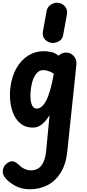

<svg xmlns="http://www.w3.org/2000/svg" viewBox="-30 -927 642 1410"><path d="M211 10Q161 10 126.8 -15.2Q92.5 -40.5 72.8 -82.2Q53 -124 46.5 -175Q40 -226 45.5 -277Q55 -363 89.5 -424.2Q124 -485.5 176 -518.2Q228 -551 289 -551Q320 -551 347.8 -544.8Q375.5 -538.5 400.5 -518L402 -519.5Q413 -530.5 427 -535.8Q441 -541 456.5 -541Q488 -541 511.5 -515.8Q535 -490.5 531 -451.5L464 186Q454.5 278 416.5 339.8Q378.5 401.5 319.8 432.2Q261 463 189 463Q127.5 463 80.2 436.5Q33 410 9.5 381Q-15 353 -8.8 320.5Q-2.5 288 23.5 270.5Q54 251 74.2 260.2Q94.5 269.5 107 282Q126.5 302.5 150 313.2Q173.5 324 198 324Q227.5 324 250.8 309.8Q274 295.5 289.2 262.8Q304.5 230 309.5 175.5L334 -81Q320.5 -59 302.8 -38Q285 -17 262.5 -3.5Q240 10 211 10ZM195.5 -262.5Q192.5 -233 193.8 -208.5Q195 -184 200.5 -166.2Q206 -148.5 215.8 -139Q225.5 -129.5 239.5 -129.5Q257.5 -129.5 274.8 -143Q292 -156.5 308 -186.2Q324 -216 338.2 -264.8Q352.5 -313.5 364.5 -383.5L365 -386.5Q341.5 -401 322.2 -406.5Q303 -412 287.5 -412Q251.5 -412 227.2 -373.2Q203 -334.5 195.5 -262.5ZM350 -612Q319.5 -616 299.5 -637.8Q279.5 -659.5 285 -695.5L312 -844Q317.5 -878 345.8 -894.5Q374 -911 400.5 -906Q429 -901.5 448 -879Q467 -856.5 461.5 -821.5L434.5 -673Q430 -639.5 403.8 -624.5Q377.5 -609.5 350 -612Z"/></svg>

Font: Edu SA Hand
Style: Bold
Weight: 700
Designer: Tina and Corey Anderson, Eben Sorkin, Mirko Velimirovic
Foundry: Google for Education
Version: Version 2.000